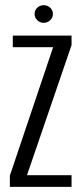

<svg xmlns="http://www.w3.org/2000/svg" viewBox="-20 -730 317 750"><path d="M18.5 0V-43.9L187.5 -545.5H30V-591H259.5V-553.7L85.4 -45.5H259.5V0ZM150.6 -640.8Q136.1 -640.8 125.6 -651.1Q115.1 -661.3 115.1 -675.5Q115.1 -690 125.6 -699.9Q136.1 -709.7 150.6 -709.7Q165.4 -709.7 176 -699.9Q186.7 -690 186.7 -675.6Q186.7 -661.3 176 -651.1Q165.4 -640.8 150.6 -640.8Z"/></svg>

Font: Alumni Sans SC Thin
Style: Regular
Weight: 100
Designer: Robert E. Leuschke
Foundry: Robert E. Leuschke
Version: Version 1.018